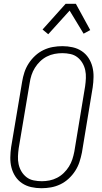

<svg xmlns="http://www.w3.org/2000/svg" viewBox="-20 -987 540 1015"><path d="M199 8Q171 8 144.5 2Q118 -4 96.5 -18.5Q75 -33 61 -54.5Q47 -76 40.5 -101.5Q34 -127 34.5 -155Q35 -183 39 -210L97 -555Q101 -580 109 -604.5Q117 -629 131.5 -651.5Q146 -674 166 -692.5Q186 -711 210 -722.5Q234 -734 259.5 -738.5Q285 -743 310 -743Q338 -743 364.5 -737Q391 -731 412.5 -716.5Q434 -702 448 -680.5Q462 -659 468.5 -633.5Q475 -608 474.5 -580Q474 -552 470 -525L413 -180Q408 -155 400 -130.5Q392 -106 377.5 -83.5Q363 -61 343 -42.5Q323 -24 299 -12.5Q275 -1 249.5 3.5Q224 8 199 8ZM201 -29Q221 -29 241.5 -33Q262 -37 281.5 -47Q301 -57 317 -72.5Q333 -88 344.5 -106.5Q356 -125 362.5 -145Q369 -165 373 -186L430 -531Q433 -552 434 -574Q435 -596 430.5 -616.5Q426 -637 415.5 -654.5Q405 -672 389 -684.5Q373 -697 352 -701.5Q331 -706 309 -706Q289 -706 268 -702Q247 -698 227.5 -688Q208 -678 192 -662.5Q176 -647 164.5 -628.5Q153 -610 146.5 -590Q140 -570 137 -549L79 -204Q76 -183 75 -161Q74 -139 78.5 -118.5Q83 -98 93.5 -80.5Q104 -63 120 -50.5Q136 -38 157.5 -33.5Q179 -29 201 -29ZM235 -806 205 -831 327 -967H381L457 -828L422 -809L348 -931Z"/></svg>

Font: Iosevka SS18 Extralight
Style: Italic
Weight: 200
Italic angle: -9°
Monospace: yes
Designer: Belleve Invis
Foundry: Belleve Invis
Version: Version 25.1.1; ttfautohint (v1.8.4)